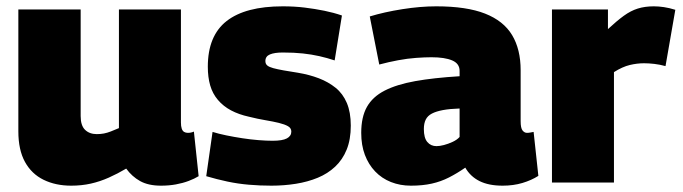

<svg xmlns="http://www.w3.org/2000/svg" viewBox="-20 -577 2159 607"><path d="M205 10Q156 10 118 -8.5Q80 -27 59 -65Q38 -103 38 -162V-547H235V-210Q235 -180 249 -166.5Q263 -153 286 -153Q298 -153 308.5 -155Q319 -157 330.5 -161.5Q342 -166 356 -172V-547H552V-190Q552 -178 554.5 -170.5Q557 -163 562 -160Q567 -157 574 -157Q584 -157 593 -161L608 -20Q595 -12 576.5 -5Q558 2 536 6Q514 10 489 10Q449 10 423 -4.5Q397 -19 379 -44Q352 -28 324 -15.5Q296 -3 267 3.5Q238 10 205 10Z M632 -20 652 -160Q671 -154 695.5 -149Q720 -144 746 -140Q772 -136 797 -134Q822 -132 842 -132Q873 -132 887 -139.5Q901 -147 901 -161Q901 -172 890.5 -178Q880 -184 861.5 -188.5Q843 -193 819 -197Q795 -201 767 -208Q735 -215 710.5 -228Q686 -241 669 -261Q652 -281 644.5 -307Q637 -333 637 -366Q637 -464 696.5 -510.5Q756 -557 874 -557Q911 -557 943.5 -553Q976 -549 1005.5 -543Q1035 -537 1061 -528L1038 -386Q1014 -394 989.5 -399.5Q965 -405 937.5 -408Q910 -411 874 -411Q848 -411 833.5 -405Q819 -399 819 -384Q819 -375 825 -370Q831 -365 844 -361.5Q857 -358 876.5 -354.5Q896 -351 922 -347Q958 -341 988 -329.5Q1018 -318 1041 -299.5Q1064 -281 1076.5 -251.5Q1089 -222 1089 -180Q1089 -136 1076 -104Q1063 -72 1039.5 -50Q1016 -28 984.5 -15Q953 -2 915.5 4Q878 10 838 10Q802 10 767 7Q732 4 699 -3Q666 -10 632 -20Z M1122 -157Q1122 -207 1140 -239Q1158 -271 1196 -290.5Q1234 -310 1292.5 -320.5Q1351 -331 1433 -336V-353Q1433 -376 1409.5 -386Q1386 -396 1344 -396Q1323 -396 1295.5 -394Q1268 -392 1238.5 -386.5Q1209 -381 1179 -373L1149 -525Q1195 -539 1252 -548Q1309 -557 1359 -557Q1455 -557 1513.5 -534Q1572 -511 1599 -466Q1626 -421 1626 -355V-194Q1626 -172 1632 -164.5Q1638 -157 1646 -157Q1651 -157 1656.5 -158Q1662 -159 1667 -160L1682 -21Q1660 -7 1631.5 1.5Q1603 10 1569 10Q1525 10 1496 -4.5Q1467 -19 1451 -47Q1425 -29 1399.5 -16Q1374 -3 1345 3.5Q1316 10 1279 10Q1245 10 1216 -1.5Q1187 -13 1166 -35Q1145 -57 1133.5 -87.5Q1122 -118 1122 -157ZM1320 -169Q1320 -141 1331 -128Q1342 -115 1360 -115Q1370 -115 1383.5 -118.5Q1397 -122 1411 -128.5Q1425 -135 1433 -144V-234Q1402 -233 1380.5 -229Q1359 -225 1345.5 -218Q1332 -211 1326 -199Q1320 -187 1320 -169Z M1902 -547V-485Q1930 -511 1952 -527Q1974 -543 1996.5 -550Q2019 -557 2047 -557Q2062 -557 2079 -554.5Q2096 -552 2115 -546L2084 -368Q2066 -373 2048.5 -375Q2031 -377 2016 -377Q1994 -377 1971 -371.5Q1948 -366 1921 -349V0H1725V-547Z"/></svg>

Font: Georama ExtraBold
Style: Regular
Weight: 800
Designer: Jean-Baptiste Levee
Foundry: Production Type
Version: Version 1.001